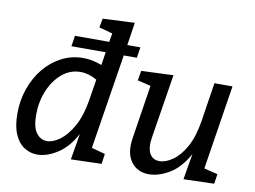

<svg xmlns="http://www.w3.org/2000/svg" viewBox="-82 -895 1362 1026"><g transform="rotate(10 599.0 -382.0)"><path d="M178 10Q140 10 107.5 -10.5Q75 -31 55.5 -75Q36 -119 36 -188Q36 -260 58.5 -324Q81 -388 121 -436.5Q161 -485 215 -513Q269 -541 333 -541Q357 -541 382 -536Q407 -531 433 -521L444 -592H258L267 -650H453L461 -697L388 -717L397 -766L570 -774L551 -650H622L613 -592H542L460 -76L534 -56L526 -1L360 4L384 -138Q344 -63 287 -26.5Q230 10 178 10ZM216 -70Q250 -70 287.5 -98Q325 -126 356 -181.5Q387 -237 401 -321L420 -439Q375 -465 331 -465Q274 -465 230 -427.5Q186 -390 161 -329.5Q136 -269 136 -199Q136 -131 159 -100.5Q182 -70 216 -70Z M786 10Q722 11 687 -36Q652 -83 666 -168L711 -457L639 -474L648 -527L822 -534L767 -190Q757 -131 773.5 -100Q790 -69 827 -69Q861 -69 899 -95.5Q937 -122 967.5 -176.5Q998 -231 1012 -317L1045 -530H1143L1071 -72L1145 -54L1137 -1L971 4L995 -137Q953 -60 896 -25.5Q839 9 786 10Z"/></g></svg>

Font: Bitter Medium
Style: Italic
Weight: 500
Italic angle: -9°
Designer: Sol Matas, and Bitter project Authors
Foundry: Sol Matas
Version: Version 2.001